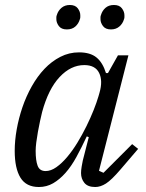

<svg xmlns="http://www.w3.org/2000/svg" viewBox="-20 -738 584 770"><path d="M136 12Q85 12 62 -25.5Q39 -63 39 -133Q39 -174 47 -219Q55 -264 70 -308Q85 -352 107.5 -392Q130 -432 158.5 -462Q187 -492 222 -510Q257 -528 297 -528Q342 -528 367 -507.5Q392 -487 405 -445H413L453 -516H495L377 -53L395 -45L510 -160L534 -141L463 -58Q427 -16 405 -2Q383 12 362 12Q332 12 318.5 -4.5Q305 -21 305 -44Q305 -55 307.5 -70Q310 -85 312 -94L336 -188L328 -191Q307 -146 286.5 -108.5Q266 -71 242.5 -44.5Q219 -18 193 -3Q167 12 136 12ZM163 -52Q184 -52 206 -67.5Q228 -83 249.5 -108.5Q271 -134 290.5 -166Q310 -198 326.5 -231.5Q343 -265 355.5 -296.5Q368 -328 375 -352L379 -366Q393 -414 377.5 -445.5Q362 -477 318 -477Q264 -477 219 -429Q174 -381 149 -289Q145 -273 140.5 -252Q136 -231 132 -209Q128 -187 125.5 -167Q123 -147 123 -133Q123 -94 131 -73Q139 -52 163 -52ZM248 -620Q226 -620 216 -633.5Q206 -647 206 -661Q206 -665 206 -669Q206 -673 208 -678Q213 -695 226.5 -706.5Q240 -718 260 -718Q282 -718 292 -704.5Q302 -691 302 -677Q302 -673 302 -669Q302 -665 300 -660Q295 -643 282 -631.5Q269 -620 248 -620ZM425 -620Q403 -620 393 -633.5Q383 -647 383 -661Q383 -665 383 -669Q383 -673 385 -678Q390 -695 403 -706.5Q416 -718 437 -718Q459 -718 469 -704.5Q479 -691 479 -677Q479 -673 479 -669Q479 -665 477 -660Q472 -643 458.5 -631.5Q445 -620 425 -620Z"/></svg>

Font: IBM Plex Serif
Style: Italic
Weight: 400
Italic angle: -14°
Designer: Mike Abbink, Paul van der Laan, Pieter van Rosmalen
Foundry: Bold Monday
Version: Version 3.001